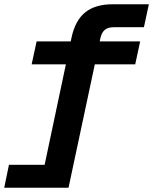

<svg xmlns="http://www.w3.org/2000/svg" viewBox="-56 -730 718 900"><path d="M-36.2 150 -14 42.4H210.6L141.2 99.2L279.2 -553.2Q296 -633.2 342.9 -671.6Q389.8 -710 472.6 -710H641.8L618.6 -602.4H478.2Q450.2 -602.4 435.4 -590.1Q420.6 -577.8 414.8 -552L265.2 150ZM92.4 -428.4 115.6 -536H601L577.8 -428.4Z"/></svg>

Font: Geist Mono
Style: Italic
Weight: 400
Italic angle: -12°
Monospace: yes
Designer: Basement.studio, Andrés Briganti, Mateo Zaragoza
Foundry: Basement.studio, Vercel, Andrés Briganti, Guido Ferreyra, Mateo Zaragoza
Version: Version 1.500